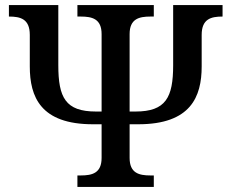

<svg xmlns="http://www.w3.org/2000/svg" viewBox="-20 -734 909 754"><path d="M284 0H584V-45H571C526 -45 489 -54 489 -114V-246H523C729 -246 772 -354 772 -473V-597C772 -660 809 -669 854 -669V-714H660V-478C660 -351 631 -296 512 -296H489V-600C489 -660 526 -669 571 -669H584V-714H284V-669H297C342 -669 379 -660 379 -600V-296H357C237 -296 209 -351 209 -478V-714H15V-669C60 -669 97 -660 97 -597V-473C97 -354 139 -246 345 -246H379V-114C379 -54 342 -45 297 -45H284Z"/></svg>

Font: Noto Serif Thai Medium
Style: Regular
Weight: 500
Designer: Monotype Design Team
Foundry: Monotype Imaging Inc.
Version: Version 1.901;PS 001.901;hotconv 1.0.88;makeotf.lib2.5.64775